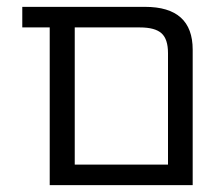

<svg xmlns="http://www.w3.org/2000/svg" viewBox="-20 -540 652 560"><path d="M470 -385Q470 -426 451 -443Q432 -460 388 -460H198V-60H470ZM198 0H125V-460H45V-520H403Q542 -520 542 -395V0Z"/></svg>

Font: M PLUS 1p
Style: Regular
Weight: 400
Version: Version 1.062